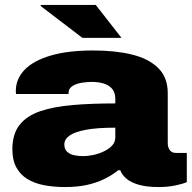

<svg xmlns="http://www.w3.org/2000/svg" viewBox="-20 -744 778 776"><path d="M243 12Q197 12 158 4.5Q119 -3 90.5 -20.5Q62 -38 46 -67.5Q30 -97 30 -141Q30 -202 59 -239Q88 -276 142.5 -294.5Q197 -313 273.5 -319.5Q350 -326 446 -326V-344Q446 -369 434 -384Q422 -399 400.5 -406Q379 -413 351 -413Q332 -413 310 -409.5Q288 -406 272.5 -396Q257 -386 257 -368V-364H45Q44 -368 44 -370.5Q44 -373 44 -377Q44 -425 79.5 -462Q115 -499 185 -519.5Q255 -540 357 -540Q446 -540 513.5 -523.5Q581 -507 619.5 -469Q658 -431 658 -367V-165Q658 -149 666 -137.5Q674 -126 690 -126H735V-8Q720 -1 689 5.5Q658 12 621 12Q574 12 542 3Q510 -6 491.5 -21.5Q473 -37 466 -56H458Q433 -36 401.5 -20.5Q370 -5 331 3.5Q292 12 243 12ZM317 -113Q334 -113 356 -117.5Q378 -122 398.5 -131.5Q419 -141 432.5 -155Q446 -169 446 -189V-228Q373 -228 327.5 -219.5Q282 -211 261 -196Q240 -181 240 -160Q240 -141 251.5 -130.5Q263 -120 280.5 -116.5Q298 -113 317 -113ZM471 -591H313L144 -720L145 -724H367Z"/></svg>

Font: Archivo SemiExpanded Black
Style: Regular
Weight: 900
Width: 6
Designer: Hector Gatti
Foundry: Omnibus-Type
Version: Version 2.001